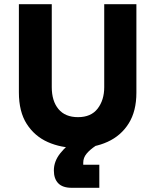

<svg xmlns="http://www.w3.org/2000/svg" viewBox="-20 -695 740 915"><path d="M347.5 10Q270.8 10 207.9 -17.9Q145 -45.8 107.5 -104.2Q70 -162.5 70 -255V-675H226.7V-280Q226.7 -213.3 258.8 -175Q290.8 -136.7 351.7 -136.7Q414.2 -136.7 445.4 -177.5Q476.7 -218.3 476.7 -279.2V-675H630V-253.3Q630 -165 593.3 -106.7Q556.7 -48.3 492.9 -19.2Q429.2 10 347.5 10ZM321.7 200Q278.3 200 257.5 178.3Q236.7 156.7 236.7 117.5Q236.7 73.3 267.9 34.6Q299.2 -4.2 341.7 -30L435.8 0Q408.3 18.3 392.5 37.5Q376.7 56.7 376.7 80V90H453.3V200Z"/></svg>

Font: Funnel Sans ExtraBold
Style: Regular
Weight: 800
Version: Version 1.000; Beta; Release 5; Build 24; ttfautohint (v1.8.